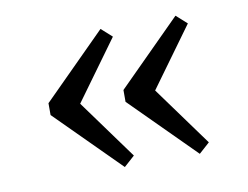

<svg xmlns="http://www.w3.org/2000/svg" viewBox="-51 -484 662 512"><g transform="rotate(-10 279.5 -228.0)"><path d="M364 -228 481 -67 452 -41 281 -212V-244L452 -415L481 -389ZM161 -228 278 -67 249 -41 78 -212V-244L249 -415L278 -389Z"/></g></svg>

Font: Joan
Style: Regular
Weight: 400
Designer: Paolo Biagini
Version: Version 1.001; ttfautohint (v1.8.4.7-5d5b);gftools[0.9.30]